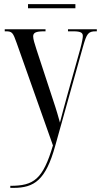

<svg xmlns="http://www.w3.org/2000/svg" viewBox="-20 -678 490 932"><path d="M116 -638H346V-658H116ZM30 224V234H45C147 234 202 196 248 30L383 -452C401 -515 408 -526 445 -526H450V-536H310V-526H336C374 -526 382 -518 382 -503C382 -494 379 -476 370 -442L307 -217C293 -168 280 -117 271 -83C250 -158 250 -154 225 -231L157 -438C148 -466 141 -488 141 -501C141 -519 153 -526 195 -526H201V-536H3V-526H8C39 -526 43 -520 61 -469L237 28C188 193 144 224 30 224Z"/></svg>

Font: Noto Serif Display ExtraCondensed
Style: Regular
Weight: 400
Width: 2
Designer: Monotype Design Team
Foundry: Monotype Imaging Inc.
Version: Version 2.009